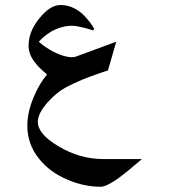

<svg xmlns="http://www.w3.org/2000/svg" viewBox="-20 -378 662 751"><path d="M164.1 -86.9Q132.8 -112.3 118.2 -131.8Q91.8 -164.1 91.8 -199.2Q91.8 -256.8 136.7 -309.6Q176.8 -358.4 216.8 -358.4Q252.9 -358.4 285.2 -336.9Q317.4 -315.4 347.7 -267.6L345.7 -258.8Q345.7 -258.8 312.5 -268.6Q277.3 -277.3 262.7 -277.3Q222.7 -277.3 182.6 -255.9Q151.4 -237.3 131.8 -214.8Q154.3 -194.3 188.5 -175.8Q231.4 -154.3 260.7 -154.3Q272.5 -154.3 281.2 -158.2L434.6 -214.8L402.3 -102.5Q401.4 -102.5 373 -92.8Q335.9 -80.1 306.6 -68.4Q264.6 -50.8 237.3 -36.1Q200.2 -15.6 167 21.5Q127.9 65.4 127.9 98.6Q127.9 146.5 209 194.3Q292 244.1 383.8 244.1H535.2Q476.6 294.9 437.5 323.2Q394.5 352.5 374 352.5Q308.6 352.5 245.1 325.2Q174.8 295.9 133.8 244.1Q86.9 187.5 86.9 113.3Q86.9 62.5 110.4 4.9Q131.8 -47.9 164.1 -86.9Z"/></svg>

Font: Thabit-Bold
Style: Bold
Weight: 700
Designer: Regenerated by Nadim Shaikli
Foundry: MAK Alagha
Version: 0.01